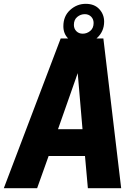

<svg xmlns="http://www.w3.org/2000/svg" viewBox="-55 -983 716 1003"><path d="M578 0H404L389 -168H199L139 0H-35L262 -782H301Q276 -807 276 -846Q276 -899 311.5 -931Q347 -963 393 -963Q438 -963 463.5 -935.5Q489 -908 489 -870Q489 -817 449 -782H485ZM376 -308 351 -601 248 -308ZM377 -807Q399 -807 416.5 -821.5Q434 -836 434 -863Q434 -883 421 -896Q408 -909 388 -909Q366 -909 348.5 -894.5Q331 -880 331 -853Q331 -833 344 -820Q357 -807 377 -807Z"/></svg>

Font: Tanohe Sans
Style: Bold Italic
Weight: 700
Designer: Village Type and Design LLC & Cristiano Sobral
Foundry: Cooper Hewitt Smithsonian Design Museum
Version: Version 1.00;September 29, 2021;FontCreator 13.0.0.2655 64-b